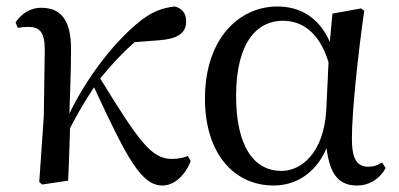

<svg xmlns="http://www.w3.org/2000/svg" viewBox="-20 -557 1229 592"><path d="M481 15C514 15 548 -11 568 -60L559 -76C548 -71 530 -67 510 -67C447 -67 409 -120 289 -315C325 -360 360 -396 395 -427L472 -433C526 -437 554 -454 554 -491C554 -520 538 -532 519 -537C483 -533 447 -523 400 -482C326 -419 248 -318 194 -207C196 -273 199 -340 199 -401C200 -498 166 -533 107 -533C71 -533 44 -512 28 -488L35 -471C44 -473 55 -474 66 -474C104 -474 118 -457 118 -402L115 -198L101 4L110 12L190 0C193 -54 194 -107 196 -162C224 -216 242 -245 270 -288C374 -63 417 15 481 15Z M824 15C886 15 951 -17 987 -100C997 -16 1027 15 1081 15C1121 15 1153 -8 1169 -39L1158 -56C1145 -48 1134 -43 1115 -43C1082 -43 1065 -65 1065 -129C1065 -211 1083 -383 1103 -524L1093 -531L1005 -515L997 -428C964 -502 907 -537 835 -537C719 -537 612 -440 612 -253C612 -84 701 15 824 15ZM993 -365 986 -217C978 -84 908 -30 848 -30C762 -30 708 -107 708 -261C708 -430 775 -493 852 -493C909 -493 964 -460 993 -365Z"/></svg>

Font: Noto Serif JP Medium
Style: Regular
Weight: 500
Designer: Ryoko NISHIZUKA 西塚涼子 (kana & ideographs); Frank Grießhammer (Latin, Greek & Cyrillic); Wenlong ZHANG 张文龙 (bopomofo); San
Foundry: Adobe
Version: Version 2.001;hotconv 1.1.0;makeotfexe 2.6.0